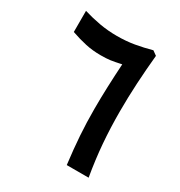

<svg xmlns="http://www.w3.org/2000/svg" viewBox="-154 -751 809 861"><g transform="rotate(30 250.0 -321.0)"><path d="M199.7 -502.4Q157.7 -502.4 121.6 -510.3Q85.4 -518.1 43.5 -532.7V-642.1Q85.4 -629.4 128.7 -621.6Q171.9 -613.8 219.2 -613.8Q267.1 -613.8 309.1 -621.1Q351.1 -628.4 393.6 -640.1L416 -624Q408.7 -548.3 404.5 -474.6Q400.4 -400.9 400.4 -328.1Q400.4 -243.2 406.7 -164.1Q413.1 -85 427.7 0H314.5Q304.7 -79.6 300.3 -144.5Q295.9 -209.5 295.9 -279.8Q295.9 -335 298.1 -394Q300.3 -453.1 304.2 -515.6Q268.6 -507.8 248.8 -505.1Q229 -502.4 199.7 -502.4Z"/></g></svg>

Font: Vazirmatn RD UI Medium
Style: Regular
Weight: 500
Designer: Saber Rastikerdar
Foundry: Saber Rastikerdar
Version: Version 33.003